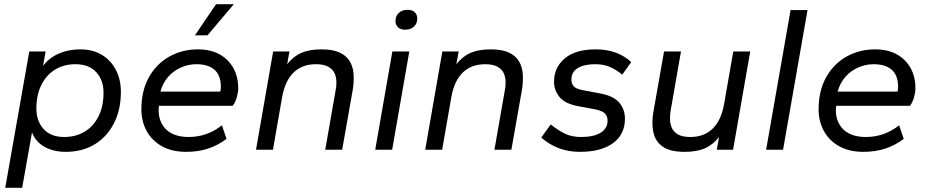

<svg xmlns="http://www.w3.org/2000/svg" viewBox="-20 -716 4445 918"><path d="M5 182 120 -470H198L186 -401Q214 -439 260.5 -459.5Q307 -480 364 -480Q424 -480 467.5 -453.5Q511 -427 534.5 -381Q558 -335 558 -277Q558 -191 524.5 -126Q491 -61 432 -25.5Q373 10 294 10Q236 10 193 -14Q150 -38 133 -83L86 182ZM287 -61Q343 -61 385.5 -87Q428 -113 451.5 -160.5Q475 -208 475 -273Q475 -333 440 -371Q405 -409 341 -409Q285 -409 243 -383Q201 -357 177.5 -309.5Q154 -262 154 -197Q154 -137 188.5 -99Q223 -61 287 -61Z M870 10Q802 10 754 -17Q706 -44 681 -90Q656 -136 656 -193Q656 -283 692.5 -347.5Q729 -412 790.5 -446Q852 -480 927 -480Q1015 -480 1067 -428.5Q1119 -377 1119 -293Q1119 -276 1112.5 -252Q1106 -228 1093 -210H740Q736 -180 742.5 -153.5Q749 -127 766 -106Q783 -85 812 -73Q841 -61 882 -61Q926 -61 966 -75Q1006 -89 1041 -117L1063 -52Q1022 -21 975 -5.5Q928 10 870 10ZM747 -278H1033Q1036 -287 1036 -300Q1036 -356 1005.5 -382.5Q975 -409 919 -409Q881 -409 845.5 -393.5Q810 -378 784 -348.5Q758 -319 747 -278ZM912 -547 1013 -696H1098L972 -547Z M1204 0 1286 -470H1364L1353 -409Q1383 -447 1421.5 -463.5Q1460 -480 1517 -480Q1571 -480 1603.5 -465Q1636 -450 1652 -423.5Q1668 -397 1670.5 -362.5Q1673 -328 1667 -289L1616 0H1535L1584 -280Q1589 -302 1588.5 -324.5Q1588 -347 1579.5 -366Q1571 -385 1549.5 -397Q1528 -409 1490 -409Q1425 -409 1384 -369.5Q1343 -330 1329 -252L1285 0Z M1774 0 1856 -470H1937L1855 0ZM1917 -574Q1895 -574 1883 -585.5Q1871 -597 1871 -615Q1871 -640 1887 -654.5Q1903 -669 1929 -669Q1951 -669 1963 -657.5Q1975 -646 1975 -628Q1975 -603 1959 -588.5Q1943 -574 1917 -574Z M2013 0 2095 -470H2173L2162 -409Q2192 -447 2230.5 -463.5Q2269 -480 2326 -480Q2380 -480 2412.5 -465Q2445 -450 2461 -423.5Q2477 -397 2479.5 -362.5Q2482 -328 2476 -289L2425 0H2344L2393 -280Q2398 -302 2397.5 -324.5Q2397 -347 2388.5 -366Q2380 -385 2358.5 -397Q2337 -409 2299 -409Q2234 -409 2193 -369.5Q2152 -330 2138 -252L2094 0Z M2753 10Q2697 10 2651.5 -7.5Q2606 -25 2568 -58L2613 -121Q2651 -91 2683 -76Q2715 -61 2758 -61Q2819 -61 2852 -81.5Q2885 -102 2885 -139Q2885 -159 2873 -172.5Q2861 -186 2826 -193L2741 -209Q2680 -221 2654.5 -253Q2629 -285 2629 -325Q2629 -393 2680 -436.5Q2731 -480 2828 -480Q2882 -480 2925 -464Q2968 -448 2998 -419L2955 -359Q2929 -381 2898.5 -395Q2868 -409 2825 -409Q2773 -409 2742.5 -390.5Q2712 -372 2712 -336Q2712 -316 2723 -303.5Q2734 -291 2766 -285L2851 -269Q2914 -257 2941 -225Q2968 -193 2968 -148Q2968 -74 2911.5 -32Q2855 10 2753 10Z M3254 10Q3182 10 3147 -16Q3112 -42 3103.5 -85.5Q3095 -129 3104 -181L3155 -470H3236L3187 -190Q3183 -168 3183.5 -145.5Q3184 -123 3192.5 -104Q3201 -85 3222 -73Q3243 -61 3281 -61Q3346 -61 3387 -100.5Q3428 -140 3442 -218L3486 -470H3567L3485 0H3407L3418 -61Q3388 -23 3349.5 -6.5Q3311 10 3254 10Z M3643 0 3760 -668H3841L3724 0Z M4108 10Q4040 10 3992 -17Q3944 -44 3919 -90Q3894 -136 3894 -193Q3894 -283 3930.5 -347.5Q3967 -412 4028.5 -446Q4090 -480 4165 -480Q4253 -480 4305 -428.5Q4357 -377 4357 -293Q4357 -276 4350.5 -252Q4344 -228 4331 -210H3978Q3974 -180 3980.5 -153.5Q3987 -127 4004 -106Q4021 -85 4050 -73Q4079 -61 4120 -61Q4164 -61 4204 -75Q4244 -89 4279 -117L4301 -52Q4260 -21 4213 -5.5Q4166 10 4108 10ZM3985 -278H4271Q4274 -287 4274 -300Q4274 -356 4243.5 -382.5Q4213 -409 4157 -409Q4119 -409 4083.5 -393.5Q4048 -378 4022 -348.5Q3996 -319 3985 -278Z"/></svg>

Font: Gantari
Style: Italic
Weight: 400
Italic angle: -10°
Designer: Anugrah Pasau
Foundry: Lafontype
Version: Version 1.000; ttfautohint (v1.8.3)